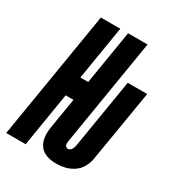

<svg xmlns="http://www.w3.org/2000/svg" viewBox="-197 -842 876 958"><g transform="rotate(30 240.5 -363.5)"><path d="M273 8Q254 8 236 4.5Q218 1 202.5 -7.5Q187 -16 176.5 -30.5Q166 -45 161.5 -62Q157 -79 157 -97.5Q157 -116 160 -135L189 -311H144L93 0H-19L102 -735H214L163 -425H208L259 -735H371L270 -120Q269 -114 269 -108Q269 -102 270.5 -97Q272 -92 276.5 -88.5Q281 -85 286 -85Q292 -85 297.5 -88.5Q303 -92 306.5 -97.5Q310 -103 312 -109Q314 -115 315 -120L381 -520H493L424 -105Q420 -81 406.5 -57.5Q393 -34 370.5 -19Q348 -4 322.5 2Q297 8 273 8Z"/></g></svg>

Font: Iosevka Term Curly Heavy
Style: Italic
Weight: 900
Italic angle: -9°
Designer: Belleve Invis
Foundry: Belleve Invis
Version: Version 32.3.0